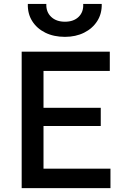

<svg xmlns="http://www.w3.org/2000/svg" viewBox="-20 -965 652 985"><path d="M91.2 0V-700H543.3V-601H203.2V-411.9H496.9V-318.5H203.2V-99.8H546.7V0ZM313.2 -775.9Q255.8 -775.9 212.3 -797.4Q168.9 -818.9 145 -857.1Q121.2 -895.2 122.8 -944.8H217.7Q215.9 -903.9 242.2 -878.8Q268.4 -853.6 313.2 -853.6Q358.1 -853.6 383.7 -878.8Q409.2 -903.9 406.8 -944.8H501.9Q503.2 -895.2 479 -857.1Q454.7 -818.9 411.6 -797.4Q368.4 -775.9 313.2 -775.9Z"/></svg>

Font: Geologica Thin
Style: Regular
Weight: 100
Version: Version 1.010;gftools[0.9.28]